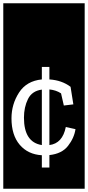

<svg xmlns="http://www.w3.org/2000/svg" viewBox="-32 -937 536 1170"><path d="M-12 -917H484V213H-12ZM428 -150 369 -163Q349 -63 269 -53V-392Q310 -388 340 -368L357 -294L415 -301L398 -408Q345 -448 269 -453V-529H223V-453Q130 -444 84 -373Q38 -302 38 -216Q38 -114 88 -55Q138 4 223 9V84H269V8Q345 0 382.5 -48Q420 -96 428 -150ZM114 -220Q114 -284 138.5 -333.5Q163 -383 223 -391V-53Q114 -70 114 -220Z"/></svg>

Font: Zilla Slab Highlight Regular
Style: Regular
Weight: 400
Designer: Typotheque Type Foundry
Foundry: Typotheque type foundry
Version: Version 1.1; 2017; ttfautohint (v1.6)